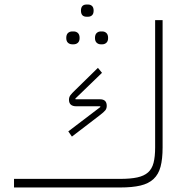

<svg xmlns="http://www.w3.org/2000/svg" viewBox="-20 -829 825 849"><path d="M42 -38H511Q557 -38 587 -44.5Q617 -51 634.5 -66.5Q652 -82 659 -109Q666 -136 666 -177V-740H699V-177Q699 -126 690 -92Q681 -58 659 -37.5Q637 -17 601 -8.5Q565 0 511 0H42ZM282 -248 424 -356 423 -359H318Q285 -359 285 -388Q285 -399 291 -407.5Q297 -416 314 -432L413 -529L431 -507L313 -393L314 -390H422Q452 -390 452 -361Q452 -349 445.5 -341Q439 -333 422 -320L298 -225ZM426 -633Q415 -633 407.5 -640Q400 -647 400 -661Q400 -676 407.5 -683Q415 -690 426 -690H432Q443 -690 450.5 -683Q458 -676 458 -661Q458 -647 450.5 -640Q443 -633 432 -633ZM300 -633Q288 -633 280.5 -640Q273 -647 273 -661Q273 -676 280.5 -683Q288 -690 300 -690H305Q317 -690 324.5 -683Q332 -676 332 -661Q332 -647 324.5 -640Q317 -633 305 -633ZM363 -755Q338 -755 338 -782Q338 -809 363 -809H369Q380 -809 387 -802.5Q394 -796 394 -782Q394 -768 387 -761.5Q380 -755 369 -755Z"/></svg>

Font: IBM Plex Sans Arabic ExtLt
Style: Regular
Weight: 200
Designer: Mike Abbink, Paul van der Laan, Pieter van Rosmalen, Wael Morcos, Khajak Apelian
Foundry: Bold Monday
Version: Version 1.2